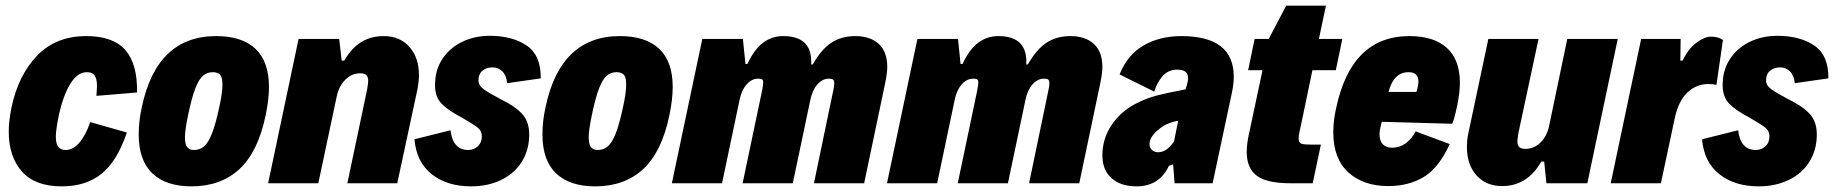

<svg xmlns="http://www.w3.org/2000/svg" viewBox="-20 -650 6505 681"><path d="M11 -183Q11 -220 21 -270Q45 -383 111.5 -452.5Q178 -522 286 -522Q382 -522 425 -472Q468 -422 466 -322L322 -310Q324 -336 324 -344Q324 -371 315.5 -382.5Q307 -394 288 -394Q255 -394 229.5 -353Q204 -312 188 -238Q178 -188 178 -165Q178 -141 186.5 -129.5Q195 -118 213 -118Q239 -118 261.5 -144Q284 -170 300 -217L430 -180Q395 -77 339.5 -33Q284 11 199 11Q104 11 57.5 -42Q11 -95 11 -183Z M472 -173Q472 -221 483 -270Q536 -522 747 -522Q838 -522 886 -477Q934 -432 934 -341Q934 -297 922 -240Q895 -111 829 -50Q763 11 659 11Q569 11 520.5 -35Q472 -81 472 -173ZM758 -271Q769 -321 769 -350Q769 -377 760 -385.5Q751 -394 735 -394Q715 -394 700.5 -382Q686 -370 673 -337Q660 -304 647 -241Q636 -188 636 -164Q636 -137 644.5 -127.5Q653 -118 668 -118Q689 -118 704 -131Q719 -144 732 -177Q745 -210 758 -271Z M1039 -512H1183L1192 -435H1201Q1227 -480 1261.5 -501Q1296 -522 1341 -522Q1398 -522 1432 -484Q1466 -446 1466 -383Q1466 -363 1461 -335L1389 0H1212L1282 -332Q1286 -356 1286 -362Q1286 -377 1279.5 -383.5Q1273 -390 1258 -390Q1228 -390 1205.5 -368Q1183 -346 1175 -311L1109 0H931Z M1450 -156 1578 -188Q1586 -118 1641 -118Q1660 -118 1674.5 -131Q1689 -144 1689 -167Q1689 -186 1673.5 -198Q1658 -210 1618 -233Q1570 -258 1546.5 -282Q1523 -306 1523 -348Q1523 -402 1549.5 -441.5Q1576 -481 1620 -502Q1664 -523 1717 -523Q1797 -523 1848 -488.5Q1899 -454 1898 -372L1779 -355Q1776 -383 1761.5 -397Q1747 -411 1727 -411Q1705 -411 1691 -399Q1677 -387 1677 -365Q1677 -347 1695.5 -333.5Q1714 -320 1754 -299Q1806 -274 1831.5 -246.5Q1857 -219 1857 -173Q1857 -118 1830.5 -76Q1804 -34 1757 -11.5Q1710 11 1651 11Q1566 11 1511.5 -32Q1457 -75 1450 -156Z M1904 -173Q1904 -221 1915 -270Q1968 -522 2179 -522Q2270 -522 2318 -477Q2366 -432 2366 -341Q2366 -297 2354 -240Q2327 -111 2261 -50Q2195 11 2091 11Q2001 11 1952.5 -35Q1904 -81 1904 -173ZM2190 -271Q2201 -321 2201 -350Q2201 -377 2192 -385.5Q2183 -394 2167 -394Q2147 -394 2132.5 -382Q2118 -370 2105 -337Q2092 -304 2079 -241Q2068 -188 2068 -164Q2068 -137 2076.5 -127.5Q2085 -118 2100 -118Q2121 -118 2136 -131Q2151 -144 2164 -177Q2177 -210 2190 -271Z M2471 -512H2615L2624 -423H2631Q2655 -475 2686.5 -498.5Q2718 -522 2758 -522Q2863 -522 2857 -421L2863 -422Q2894 -476 2929.5 -499Q2965 -522 3014 -522Q3066 -522 3096.5 -494.5Q3127 -467 3127 -412Q3127 -392 3120 -357L3045 0H2867L2935 -327Q2939 -343 2939 -354Q2939 -365 2934.5 -368Q2930 -371 2920 -371Q2897 -371 2879 -350.5Q2861 -330 2854 -295L2792 0H2614L2682 -324Q2687 -349 2687 -356Q2687 -366 2683 -368.5Q2679 -371 2669 -371Q2646 -371 2628 -350.5Q2610 -330 2603 -295L2541 0H2363Z M3234 -512H3378L3387 -423H3394Q3418 -475 3449.5 -498.5Q3481 -522 3521 -522Q3626 -522 3620 -421L3626 -422Q3657 -476 3692.5 -499Q3728 -522 3777 -522Q3829 -522 3859.5 -494.5Q3890 -467 3890 -412Q3890 -392 3883 -357L3808 0H3630L3698 -327Q3702 -343 3702 -354Q3702 -365 3697.5 -368Q3693 -371 3683 -371Q3660 -371 3642 -350.5Q3624 -330 3617 -295L3555 0H3377L3445 -324Q3450 -349 3450 -356Q3450 -366 3446 -368.5Q3442 -371 3432 -371Q3409 -371 3391 -350.5Q3373 -330 3366 -295L3304 0H3126Z M4356 -378Q4356 -354 4350 -324L4281 0H4146L4141 -67L4126 -62Q4092 11 4011 11Q3955 11 3922.5 -18Q3890 -47 3890 -99Q3890 -156 3921 -204Q3952 -252 4006 -281Q4044 -301 4082 -311Q4120 -321 4185 -333L4186 -337Q4194 -359 4194 -373Q4194 -403 4156 -403Q4124 -403 4104 -380.5Q4084 -358 4074 -325L3951 -386Q3979 -456 4036.5 -489Q4094 -522 4170 -522Q4356 -522 4356 -378ZM4144 -148 4159 -222Q4128 -216 4108 -204Q4059 -173 4057 -140Q4057 -127 4065.5 -118.5Q4074 -110 4088 -110Q4118 -110 4144 -148Z M4402 -111Q4402 -141 4411 -180L4458 -401H4407L4430 -512H4480L4542 -630H4683L4658 -512H4741L4718 -401H4635L4595 -209Q4593 -201 4589.5 -184Q4586 -167 4586 -159Q4586 -144 4595.5 -140.5Q4605 -137 4632 -137H4665L4636 0H4557Q4474 0 4438 -26.5Q4402 -53 4402 -111Z M5158 -357Q5158 -322 5149 -278Q5147 -268 5142 -246.5Q5137 -225 5131 -211L4881 -218Q4873 -189 4873 -174Q4873 -150 4885 -138Q4897 -126 4918 -126Q4944 -126 4965.5 -141.5Q4987 -157 5001 -184L5122 -139Q5083 -54 5029.5 -22Q4976 10 4904 10Q4816 10 4762.5 -38.5Q4709 -87 4709 -181Q4709 -222 4719 -266Q4773 -522 4979 -522Q5066 -522 5112 -480Q5158 -438 5158 -357ZM4905 -324H5004Q5011 -347 5011 -360Q5011 -394 4976 -394Q4923 -394 4905 -324Z M5610 0H5465L5457 -77H5447Q5397 10 5308 10Q5251 10 5217 -28Q5183 -66 5183 -127Q5183 -156 5188 -177L5259 -512H5437L5366 -180Q5362 -156 5362 -150Q5362 -135 5368.5 -128.5Q5375 -122 5390 -122Q5421 -122 5443.5 -144Q5466 -166 5474 -201L5539 -512H5718Z M5801 -512H5941L5940 -435H5948Q5968 -477 5997 -498.5Q6026 -520 6049 -520Q6075 -520 6091 -508L6068 -349Q6056 -352 6037 -352Q5995 -351 5964 -321Q5933 -291 5920 -230L5871 0H5693Z M6017 -156 6145 -188Q6153 -118 6208 -118Q6227 -118 6241.5 -131Q6256 -144 6256 -167Q6256 -186 6240.5 -198Q6225 -210 6185 -233Q6137 -258 6113.5 -282Q6090 -306 6090 -348Q6090 -402 6116.5 -441.5Q6143 -481 6187 -502Q6231 -523 6284 -523Q6364 -523 6415 -488.5Q6466 -454 6465 -372L6346 -355Q6343 -383 6328.5 -397Q6314 -411 6294 -411Q6272 -411 6258 -399Q6244 -387 6244 -365Q6244 -347 6262.5 -333.5Q6281 -320 6321 -299Q6373 -274 6398.5 -246.5Q6424 -219 6424 -173Q6424 -118 6397.5 -76Q6371 -34 6324 -11.5Q6277 11 6218 11Q6133 11 6078.5 -32Q6024 -75 6017 -156Z"/></svg>

Font: Decalotype Black Italic
Style: Regular
Weight: 900
Italic angle: -12°
Designer: Alfredo Marco Pradil
Foundry: Alfredo Marco Pradil
Version: Version 1.0